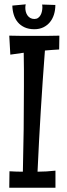

<svg xmlns="http://www.w3.org/2000/svg" viewBox="-20 -877 308 889"><path d="M236.8 -7.8H22.9L23.9 -84Q39.6 -83 55.2 -82.5Q70.8 -82 85.9 -82Q88.4 -180.2 89.6 -278.3Q90.8 -376.5 90.8 -476.1Q90.8 -515.1 90.8 -554.2Q90.8 -593.3 89.8 -632.8L27.8 -624L22.9 -711.9Q52.2 -710.9 81.5 -710.9Q110.8 -710.9 140.1 -710.9Q168.9 -710.9 197.5 -710.9Q226.1 -710.9 254.9 -711.9L253.9 -647.9Q237.3 -647 220.9 -645.8Q204.6 -644.5 188 -643.1Q177.2 -502 168.7 -362.5Q160.2 -223.1 153.8 -82Q175.3 -82 195.6 -83.3Q215.8 -84.5 236.8 -86.9ZM236.3 -854Q236.3 -830.6 230 -810.1Q223.6 -789.6 211.2 -774.4Q198.7 -759.3 180.7 -750.5Q162.6 -741.7 139.2 -741.7Q112.8 -741.7 93.8 -750.5Q74.7 -759.3 62.3 -774.2Q49.8 -789.1 43.7 -809.1Q37.6 -829.1 37.1 -851.1L99.1 -856.9Q98.1 -853 97.7 -849.1Q97.2 -845.2 97.2 -840.8Q97.2 -831.5 99.6 -822.3Q102.1 -813 107.2 -805.7Q112.3 -798.3 120.4 -793.7Q128.4 -789.1 139.2 -789.1Q149.4 -789.1 156.5 -794.2Q163.6 -799.3 168 -807.4Q172.4 -815.4 174.3 -825.2Q176.3 -835 176.3 -843.8Q176.3 -846.7 175.8 -849.9Q175.3 -853 175.3 -856Z"/></svg>

Font: Englebert
Style: Regular
Weight: 400
Designer: Astigmatic (AOETI)
Foundry: Astigmatic (AOETI)
Version: Version 1.000